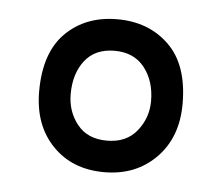

<svg xmlns="http://www.w3.org/2000/svg" viewBox="-34 -745 420 364"><g transform="rotate(5 176.5 -563.5)"><path d="M176 -418Q115 -418 77.5 -457Q40 -496 40 -560Q40 -634 78 -671.5Q116 -709 176 -709Q236 -709 274.5 -671.5Q313 -634 313 -560Q313 -496 274.5 -457Q236 -418 176 -418ZM176 -478Q213 -478 233 -503Q253 -528 253 -560Q253 -598 233 -623.5Q213 -649 176 -649Q139 -649 119.5 -624Q100 -599 100 -560Q100 -527 119.5 -502.5Q139 -478 176 -478Z"/></g></svg>

Font: Kulim Park SemiBold
Style: Regular
Weight: 600
Designer: Noponies / Dale Sattler
Foundry: Noponies
Version: Version 1.000; ttfautohint (v1.8.3)